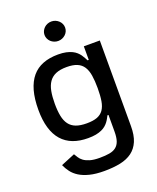

<svg xmlns="http://www.w3.org/2000/svg" viewBox="-173 -858 963 1175"><g transform="rotate(-20 308.5 -270.5)"><path d="M47.6 -274.9Q47.6 -346.6 62.3 -399Q77.1 -451.3 105.8 -485.4Q134.6 -519.5 177.4 -536Q220.2 -552.6 276.3 -552.6Q306.1 -552.6 328.1 -547.8Q350.1 -543 366.1 -535.2Q382.1 -527.3 392.9 -517.4Q403.8 -507.5 411.4 -496.8Q419 -486.2 424.4 -475.9Q429.7 -465.6 434.3 -457H442.1V-545.5H546.2V12.1Q546.2 71 529.7 110.1Q513.1 149.1 481.7 172.4Q450.3 195.7 404.5 205.3Q358.7 214.8 300.1 214.8Q244.7 214.8 205.4 204.9Q166.2 195 139.4 178.3Q112.6 161.6 95.7 139.2Q78.8 116.8 68.2 92.3L159.4 54.7Q166.5 66.1 174.5 79Q182.5 92 197.4 103.2Q212.4 114.3 236.9 121.8Q261.4 129.3 301.1 129.3Q338.1 129.3 364.3 124.6Q390.6 120 407.5 106.7Q424.4 93.4 432.4 69.8Q440.3 46.2 440.3 7.8V-99.4H433.6Q429 -90.9 423.5 -80.6Q418 -70.3 410.3 -60.2Q402.7 -50.1 391.7 -40.7Q380.7 -31.2 364.7 -24Q348.7 -16.7 326.9 -12.4Q305 -8.2 275.6 -8.2Q220.5 -8.2 178.1 -24.3Q135.7 -40.5 106.5 -73.5Q77.4 -106.5 62.5 -156.8Q47.6 -207 47.6 -274.9ZM299 -96.2Q340.2 -96.2 366.3 -106Q392.4 -115.8 407.7 -137.4Q422.9 -159.1 428.6 -193.2Q434.3 -227.3 434.3 -276.3Q434.3 -324.2 428.6 -359.4Q422.9 -394.5 408 -417.4Q393.1 -440.3 366.8 -451.3Q340.6 -462.4 299 -462.4Q256.4 -462.4 228.5 -450.5Q200.6 -438.6 184.3 -415.1Q168 -391.7 161.4 -356.9Q154.8 -322.1 154.8 -276.3Q154.8 -229.4 161.6 -195.5Q168.3 -161.6 184.8 -139.4Q201.3 -117.2 229 -106.7Q256.7 -96.2 299 -96.2ZM239.7 -692.8Q239.7 -706 245 -717.5Q250.4 -729 259.4 -737.7Q268.5 -746.4 280.7 -751.4Q293 -756.4 306.8 -756.4Q320.7 -756.4 332.7 -751.4Q344.8 -746.4 354 -737.7Q363.3 -729 368.6 -717.5Q373.9 -706 373.9 -692.8Q373.9 -679.7 368.6 -668.1Q363.3 -656.6 354 -648.1Q344.8 -639.6 332.7 -634.6Q320.7 -629.6 306.8 -629.6Q293 -629.6 280.7 -634.6Q268.5 -639.6 259.4 -648.1Q250.4 -656.6 245 -668.1Q239.7 -679.7 239.7 -692.8Z"/></g></svg>

Font: Cannonade Med
Style: Regular
Weight: 500
Designer: Rasmus Andersson
Foundry: rsms
Version: Version 3.012;git-f93a4a705